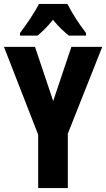

<svg xmlns="http://www.w3.org/2000/svg" viewBox="-20 -951 537 971"><path d="M321 -931H177C159 -894 110 -821 81 -784V-771H170C188 -786 220 -815 248 -851C275 -816 306 -789 328 -771H415V-784C376 -835 343 -887 321 -931ZM249 -440 157 -714H0L173 -270V0H323V-275L497 -714H341Z"/></svg>

Font: Noto Sans Gujarati UI ExtraCondensed ExtraBold
Style: Regular
Weight: 800
Width: 2
Designer: Jelle Bosma - Monotype Design Team, Universal Thirst
Foundry: Monotype Imaging Inc.
Version: Version 2.106